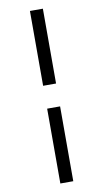

<svg xmlns="http://www.w3.org/2000/svg" viewBox="-107 -826 589 1096"><g transform="rotate(-10 187.5 -278.0)"><path d="M225 -343.8V-777.5H150V-343.8ZM225 222.5V-211.2H150V222.5Z"/></g></svg>

Font: Cambay
Style: Regular
Weight: 400
Version: Version 1.180;PS 001.180;hotconv 1.0.70;makeotf.lib2.5.58329